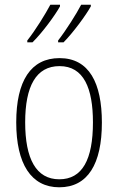

<svg xmlns="http://www.w3.org/2000/svg" viewBox="-20 -786 502 816"><path d="M366 -759V-766H325C306 -729 260 -656 227 -614V-606H250C289 -645 346 -722 366 -759ZM235 -759V-766H194C174 -728 131 -658 96 -614V-606H118C159 -646 215 -722 235 -759ZM413 -265C413 -433 359 -539 233 -539C111 -539 49 -442 49 -266C49 -90 112 10 232 10C353 10 413 -89 413 -265ZM87 -266C87 -419 133 -505 233 -505C336 -505 375 -411 375 -266C375 -108 330 -24 232 -24C133 -24 87 -112 87 -266Z"/></svg>

Font: Noto Sans Condensed ExtraLight
Style: Regular
Weight: 200
Width: 3
Designer: Monotype Design Team
Foundry: Monotype Imaging Inc.
Version: Version 2.013